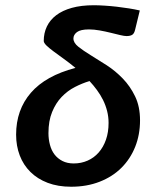

<svg xmlns="http://www.w3.org/2000/svg" viewBox="-20 -707 573 733"><path d="M496.1 -594.7Q492.7 -579.1 484.9 -574.2Q477.1 -569.3 462.9 -569.3Q454.6 -569.3 438.2 -573.2Q421.9 -577.1 402.1 -582Q382.3 -586.9 360.6 -590.8Q338.9 -594.7 319.8 -594.7Q287.6 -594.7 273.9 -584.5Q260.3 -574.2 260.3 -560.1Q260.3 -543.5 279.1 -528.6Q297.9 -513.7 326.2 -496.3Q354.5 -479 387.5 -457.8Q420.4 -436.5 448.7 -407.2Q477.1 -377.9 495.8 -339.1Q514.6 -300.3 514.6 -247.6Q514.6 -192.9 496.1 -146.5Q477.5 -100.1 443.4 -66.2Q409.2 -32.2 360.4 -13.2Q311.5 5.9 251.5 5.9Q201.2 5.9 162.1 -9Q123 -23.9 96.2 -50.5Q69.3 -77.1 55.4 -113.5Q41.5 -149.9 41.5 -192.9Q41.5 -287.6 97.9 -352.8Q154.3 -418 268.1 -447.8Q245.1 -466.8 223.4 -482.4Q201.7 -498 184.6 -510.7Q167.5 -523.4 157.2 -533.4Q147 -543.5 147 -550.8Q147 -580.6 158.9 -605.7Q170.9 -630.9 194.6 -648.9Q218.3 -667 254.2 -677Q290 -687 338.4 -687Q356.4 -687 379.2 -685.5Q401.9 -684.1 425.5 -681.4Q449.2 -678.7 472.2 -675Q495.1 -671.4 513.7 -667ZM394.5 -237.8Q394.5 -261.2 388.9 -283.2Q383.3 -305.2 373.5 -325Q363.8 -344.7 350.3 -363Q336.9 -381.3 321.8 -397.5Q293.9 -389.2 265.9 -374.8Q237.8 -360.4 215.3 -336.9Q192.9 -313.5 179 -279.5Q165 -245.6 165 -198.7Q165 -175.3 170.7 -154.1Q176.3 -132.8 188.2 -117.2Q200.2 -101.6 218.5 -92.3Q236.8 -83 261.7 -83Q290 -83 314.5 -93.8Q338.9 -104.5 356.7 -124.8Q374.5 -145 384.5 -173.6Q394.5 -202.1 394.5 -237.8Z"/></svg>

Font: Carlito
Style: Bold Italic
Weight: 700
Italic angle: -7°
Designer: Lukasz Dziedzic
Foundry: tyPoland Lukasz Dziedzic
Version: Version 1.104